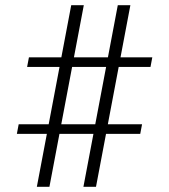

<svg xmlns="http://www.w3.org/2000/svg" viewBox="-20 -720 652 740"><path d="M303 -700 170.5 0H122L254.5 -700ZM482.5 -700 350 0H301.5L434 -700ZM567 -499 560 -462H84.5L91.5 -499ZM527.5 -241 520.5 -204H45L52 -241Z"/></svg>

Font: Didactic
Style: Regular
Weight: 400
Designer: Tyler Finck
Foundry: Etcetera Type Co
Version: Version 3.007;FEAKit 1.0